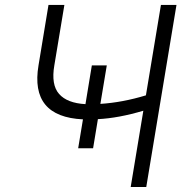

<svg xmlns="http://www.w3.org/2000/svg" viewBox="-20 -747 746 767"><path d="M406.6 -485.8 381 -332Q469.5 -337.7 562.9 -366.1L622.9 -727.3H685L564.3 0H502.1L552.6 -304.7Q453.8 -275.2 371.1 -271L351.9 -154.8H292.3L311.4 -270.2Q99.1 -280.2 133.9 -486.2L173.7 -727.3H237.2L197.1 -486.2Q183.6 -408.4 216.1 -371.6Q248.6 -334.9 321.4 -331L346.9 -485.8Z"/></svg>

Font: Karasuma Gothic
Style: Light Italic
Weight: 300
Italic angle: 9.39998°
Designer: Rasmus Andersson / Ryoko Nishizuka
Foundry: rsms
Version: Version 1.00